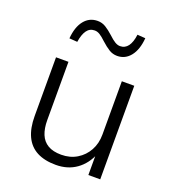

<svg xmlns="http://www.w3.org/2000/svg" viewBox="-134 -833 850 943"><g transform="rotate(20 290.5 -361.0)"><path d="M264 8Q205 8 165 -13Q125 -34 105 -76.5Q85 -119 85 -182V-489H150V-185Q150 -141 162.5 -110.5Q175 -80 202 -64Q229 -48 272 -48Q318 -48 353.5 -69.5Q389 -91 409 -127.5Q429 -164 429 -210V-489H494V0H432V-114H439Q416 -56 371 -24Q326 8 264 8ZM157 -596 115 -599Q120 -660 147 -693.5Q174 -727 217 -727Q240 -727 259.5 -715Q279 -703 301 -683Q320 -665 334 -656.5Q348 -648 361 -648Q387 -648 402.5 -669Q418 -690 423 -730L465 -727Q460 -666 433 -632Q406 -598 364 -598Q341 -598 321.5 -610Q302 -622 279 -643Q260 -661 246.5 -669.5Q233 -678 219 -678Q193 -678 178 -657Q163 -636 157 -596Z"/></g></svg>

Font: Nunito Sans 10pt Light
Style: Regular
Weight: 300
Designer: Vernon Adams
Foundry: Vernon Adams
Version: Version 3.101;gftools[0.9.27]